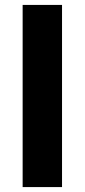

<svg xmlns="http://www.w3.org/2000/svg" viewBox="-20 -760 344 780"><path d="M72 0V-740H232V0Z"/></svg>

Font: Lexend
Style: Bold
Weight: 700
Designer: Bonnie Shaver-Troup, Thomas Jockin
Foundry: Lexend
Version: Version 1.007; ttfautohint (v1.8.3)